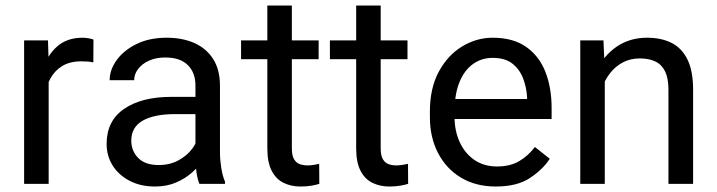

<svg xmlns="http://www.w3.org/2000/svg" viewBox="-20 -677 2640 707"><path d="M159.2 -445.3V0H68.8V-528.3H156.7ZM324.2 -531.2 323.7 -447.3Q312.5 -449.7 302.5 -450.4Q292.5 -451.2 279.8 -451.2Q237.8 -451.2 209.5 -434.1Q181.2 -417 165.3 -387.5Q149.4 -357.9 145.5 -319.3L120.1 -304.7Q120.1 -368.2 137.2 -421.1Q154.3 -474.1 190.7 -506.1Q227.1 -538.1 284.2 -538.1Q293.9 -538.1 306.6 -535.9Q319.3 -533.7 324.2 -531.2Z M699.7 -90.3V-362.3Q699.7 -409.2 671.6 -437.3Q643.6 -465.3 588.4 -465.3Q554.2 -465.3 528.6 -453.6Q502.9 -441.9 488.5 -422.9Q474.1 -403.8 474.1 -381.8H383.8Q383.8 -419.9 409.7 -455.8Q435.5 -491.7 482.7 -514.9Q529.8 -538.1 593.8 -538.1Q651.4 -538.1 695.6 -518.6Q739.7 -499 764.9 -459.7Q790 -420.4 790 -361.3V-115.2Q790 -88.9 794.7 -59.1Q799.3 -29.3 808.6 -7.8V0H714.4Q707.5 -15.6 703.6 -41.7Q699.7 -67.9 699.7 -90.3ZM715.3 -320.3 716.3 -256.8H625Q547.4 -256.8 505.4 -232.7Q463.4 -208.5 463.4 -159.2Q463.4 -121.6 488.8 -95.5Q514.2 -69.3 564.5 -69.3Q606 -69.3 637.7 -86.9Q669.4 -104.5 688.2 -129.9Q707 -155.3 708.5 -179.2L747.1 -135.7Q743.7 -115.2 728.5 -90.3Q713.4 -65.4 688.2 -42.7Q663.1 -20 628.7 -5.1Q594.2 9.8 551.3 9.8Q497.6 9.8 457.3 -11.2Q417 -32.2 394.8 -67.6Q372.6 -103 372.6 -147Q372.6 -231.9 437 -276.1Q501.5 -320.3 610.4 -320.3Z M1153.3 -528.3V-459H867.7V-528.3ZM964.4 -656.7H1054.7V-130.9Q1054.7 -104 1063 -90.3Q1071.3 -76.7 1084.5 -72.3Q1097.7 -67.9 1112.8 -67.9Q1124 -67.9 1136.5 -70.1Q1148.9 -72.3 1155.3 -73.7L1155.8 0Q1145 3.4 1127.7 6.6Q1110.4 9.8 1085.9 9.8Q1052.7 9.8 1024.9 -3.4Q997.1 -16.6 980.7 -47.6Q964.4 -78.6 964.4 -131.3Z M1480.5 -528.3V-459H1194.8V-528.3ZM1291.5 -656.7H1381.8V-130.9Q1381.8 -104 1390.1 -90.3Q1398.4 -76.7 1411.6 -72.3Q1424.8 -67.9 1439.9 -67.9Q1451.2 -67.9 1463.6 -70.1Q1476.1 -72.3 1482.4 -73.7L1482.9 0Q1472.2 3.4 1454.8 6.6Q1437.5 9.8 1413.1 9.8Q1379.9 9.8 1352.1 -3.4Q1324.2 -16.6 1307.9 -47.6Q1291.5 -78.6 1291.5 -131.3Z M1805.7 9.8Q1731.9 9.8 1677.5 -22.9Q1623 -55.7 1593 -113.5Q1563 -171.4 1563 -245.6V-266.1Q1563 -352.5 1595.9 -413.3Q1628.9 -474.1 1681.9 -506.1Q1734.9 -538.1 1793.9 -538.1Q1869.6 -538.1 1917.7 -504.2Q1965.8 -470.2 1988.5 -411.9Q2011.2 -353.5 2011.2 -279.3V-238.8H1616.7V-312.5H1920.9V-319.3Q1918.9 -354.5 1906.5 -387.7Q1894 -420.9 1867.2 -442.4Q1840.3 -463.9 1793.9 -463.9Q1752.9 -463.9 1721.2 -440.9Q1689.5 -418 1671.6 -373.8Q1653.8 -329.6 1653.8 -266.1V-245.6Q1653.8 -195.8 1672.4 -154.5Q1690.9 -113.3 1726.1 -88.6Q1761.2 -64 1810.5 -64Q1858.4 -64 1891.6 -83.5Q1924.8 -103 1949.7 -135.7L2004.4 -92.3Q1979 -53.2 1931.6 -21.7Q1884.3 9.8 1805.7 9.8Z M2207 -415.5V0H2116.7V-528.3H2202.1ZM2185.5 -284.2 2147.9 -285.6Q2148.9 -358.4 2175.8 -415.3Q2202.6 -472.2 2250.7 -505.1Q2298.8 -538.1 2362.8 -538.1Q2415 -538.1 2452.9 -519Q2490.7 -500 2511.5 -457.8Q2532.2 -415.5 2532.2 -346.2V0H2441.4V-347.2Q2441.4 -388.7 2429.2 -413.8Q2417 -439 2393.6 -450.4Q2370.1 -461.9 2335.9 -461.9Q2302.2 -461.9 2274.7 -447.8Q2247.1 -433.6 2227.3 -408.7Q2207.5 -383.8 2196.5 -351.8Q2185.5 -319.8 2185.5 -284.2Z"/></svg>

Font: Vazirmatn
Style: Regular
Weight: 400
Designer: Saber Rastikerdar
Foundry: Saber Rastikerdar
Version: Version 33.003;September 2, 2022;FontCreator 14.0.0.2862 64-